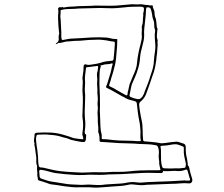

<svg xmlns="http://www.w3.org/2000/svg" viewBox="-20 -825 1040 891"><path d="M238 -620Q241 -625 246 -628.5Q251 -632 252 -638Q253 -642 252.5 -646Q252 -650 252 -654Q253 -656 252.5 -658Q252 -660 253 -662Q254 -665 254.5 -668Q255 -671 254 -674Q253 -682 252.5 -690.5Q252 -699 251 -707Q250 -723 249.5 -739Q249 -755 251 -771Q251 -777 250 -780Q248 -787 252 -789Q257 -794 262 -791Q266 -789 267 -793Q267 -793 267.5 -793.5Q268 -794 269 -793Q273 -789 278 -790.5Q283 -792 287 -792Q297 -794 306.5 -794Q316 -794 326 -795Q346 -797 365.5 -797Q385 -797 404 -798Q412 -799 418.5 -799Q425 -799 432 -799Q454 -799 475.5 -798.5Q497 -798 519 -799Q533 -800 548 -801.5Q563 -803 577 -804Q590 -806 602 -805Q614 -804 627 -805Q636 -806 644.5 -804Q653 -802 662 -802Q667 -802 672.5 -800.5Q678 -799 683 -800Q689 -802 689 -796Q689 -790 692 -784.5Q695 -779 696 -774Q697 -771 697 -767Q697 -752 702 -741Q704 -736 704.5 -730Q705 -724 706 -718Q707 -712 707 -705.5Q707 -699 710 -693Q712 -691 711 -688.5Q710 -686 710 -684Q709 -673 708 -662Q707 -651 711 -640Q712 -638 711.5 -635Q711 -632 711 -629Q711 -624 711.5 -618.5Q712 -613 711 -608Q710 -597 709.5 -586.5Q709 -576 707 -565Q706 -555 705 -545.5Q704 -536 702 -526Q700 -513 696.5 -500Q693 -487 688 -474Q681 -452 673 -430Q665 -408 657 -386Q649 -368 634 -355Q624 -349 626 -335Q628 -316 631.5 -296.5Q635 -277 639 -258Q641 -248 641 -239Q641 -230 642 -220Q642 -209 642.5 -198Q643 -187 644 -176Q645 -169 652 -169Q661 -168 669.5 -167.5Q678 -167 686 -166Q695 -165 704.5 -164Q714 -163 723 -161Q725 -160 730 -160Q746 -161 761.5 -163.5Q777 -166 793 -167Q802 -169 810.5 -165.5Q819 -162 827 -160Q841 -158 842 -144Q842 -137 842 -129.5Q842 -122 843 -114Q844 -104 846.5 -94.5Q849 -85 850 -74Q852 -66 851 -62Q851 -60 853 -56Q856 -54 857 -50.5Q858 -47 859 -43Q861 -30 865 -18Q869 -6 872 6Q874 16 869 21.5Q864 27 856 26Q836 24 816.5 26Q797 28 777 28Q758 29 739 29.5Q720 30 701 31Q688 32 674.5 32Q661 32 647 34Q634 35 622 33.5Q610 32 597 31Q590 30 583 31Q576 32 568 34Q554 37 539 38Q524 39 509 40Q493 41 476.5 42.5Q460 44 443 45Q431 46 418.5 45.5Q406 45 393 44H353Q334 45 315 43.5Q296 42 276 39Q261 36 245.5 34Q230 32 214 30Q213 30 212.5 29.5Q212 29 211 29Q198 24 185 20Q172 16 159 12Q156 9 156 9Q156 3 154.5 -2.5Q153 -8 153 -13Q154 -22 152.5 -31Q151 -40 152 -49Q153 -53 151.5 -57Q150 -61 149 -65Q148 -75 148.5 -84.5Q149 -94 147 -104Q145 -115 144 -127Q143 -139 140 -150Q139 -153 140 -156.5Q141 -160 139 -163Q137 -171 138 -178Q139 -185 140 -192V-197Q140 -209 151 -209Q181 -211 210.5 -210Q240 -209 269 -201Q283 -197 296 -193Q309 -189 322 -184Q332 -182 341.5 -181Q351 -180 361 -179Q368 -177 366 -185Q366 -188 365 -190Q361 -199 362.5 -208.5Q364 -218 365 -228Q366 -241 365.5 -253Q365 -265 363 -278Q362 -285 362.5 -291.5Q363 -298 363 -305Q364 -328 364.5 -351.5Q365 -375 363 -397Q362 -408 363 -419Q364 -430 364 -441Q364 -445 364 -449Q364 -453 363 -457Q362 -462 363 -466.5Q364 -471 364 -475Q366 -486 367 -496.5Q368 -507 368 -517Q368 -522 371.5 -525Q375 -528 379 -526Q387 -523 394.5 -524Q402 -525 409 -526Q419 -527 427.5 -529Q436 -531 445 -533Q458 -538 471.5 -540Q485 -542 498 -543Q506 -543 507 -551Q509 -569 510.5 -587Q512 -605 513 -623Q513 -626 512.5 -629Q512 -632 507 -632Q496 -633 484.5 -635.5Q473 -638 462 -639Q449 -641 435 -641Q421 -641 407 -640Q394 -640 380 -638.5Q366 -637 352 -636Q326 -636 300 -633Q285 -633 274 -629Q269 -628 263.5 -626.5Q258 -625 252 -626Q251 -626 245 -622Q243 -620 238 -620ZM440 -652Q454 -651 466 -651Q478 -651 490 -648Q502 -644 515 -644Q523 -644 524 -643Q525 -642 524 -635V-633Q524 -608 521 -582Q520 -568 518.5 -553.5Q517 -539 514 -525Q510 -510 506 -494.5Q502 -479 497 -465Q495 -457 492.5 -448.5Q490 -440 487 -432Q485 -427 490 -424Q498 -420 505.5 -416.5Q513 -413 520 -408Q531 -401 542 -395.5Q553 -390 563 -384Q571 -379 572 -389Q572 -398 575 -405Q577 -412 578 -419Q579 -426 581 -433Q585 -443 589 -452.5Q593 -462 597 -472Q604 -487 609.5 -502.5Q615 -518 616 -534Q618 -557 622.5 -579Q627 -601 633 -623Q635 -632 637 -641.5Q639 -651 638 -660Q637 -670 638 -679.5Q639 -689 638 -698V-703Q643 -715 643 -728Q643 -741 645 -754Q645 -756 644.5 -759Q644 -762 645 -764Q647 -770 647.5 -775.5Q648 -781 648 -787Q648 -790 643 -792Q638 -794 632.5 -794Q627 -794 622 -794Q606 -794 590.5 -793.5Q575 -793 560 -791Q541 -789 521.5 -787.5Q502 -786 482 -787Q443 -789 404 -787Q385 -786 365.5 -786Q346 -786 326 -784Q310 -783 295 -783Q280 -783 265 -779Q261 -779 261 -775Q262 -768 261 -761.5Q260 -755 260 -748Q262 -732 262.5 -716Q263 -700 264 -684Q265 -675 264.5 -666Q264 -657 265 -648Q267 -641 267.5 -640Q268 -639 275 -640Q286 -642 296 -644Q306 -646 316 -646Q330 -647 344 -647.5Q358 -648 371 -649Q406 -652 440 -652ZM700 -682Q700 -686 699 -687Q695 -699 695.5 -711Q696 -723 691 -734Q690 -738 688.5 -742Q687 -746 687 -750Q685 -766 681 -779Q678 -791 668 -791Q662 -791 660.5 -790.5Q659 -790 658 -783Q657 -768 656 -753Q655 -738 653 -724Q651 -708 649.5 -692.5Q648 -677 649 -661Q649 -648 646.5 -636Q644 -624 641 -613Q637 -599 634 -585Q631 -571 630 -557Q629 -542 626 -527Q623 -512 618 -498Q614 -484 607.5 -469.5Q601 -455 595 -441Q591 -433 589.5 -424.5Q588 -416 586 -408Q585 -401 583.5 -395Q582 -389 581 -383Q581 -377 586 -375Q601 -368 619 -365Q627 -364 632 -368Q637 -372 641 -377Q644 -382 647 -388Q650 -394 651 -399Q658 -417 665 -434.5Q672 -452 677 -470Q682 -484 686.5 -498.5Q691 -513 693 -528Q694 -537 694.5 -546Q695 -555 696 -563Q698 -576 699.5 -588Q701 -600 701 -613Q700 -630 698.5 -647.5Q697 -665 700 -682ZM616 -170H630Q635 -170 633 -175Q631 -185 631.5 -195Q632 -205 632 -215Q631 -228 630 -240.5Q629 -253 626 -265Q622 -285 619.5 -305Q617 -325 615 -344Q614 -354 606 -355Q604 -355 603 -356Q593 -359 583 -361.5Q573 -364 564 -369Q560 -371 556.5 -373.5Q553 -376 549 -377Q531 -387 513 -397.5Q495 -408 476 -417Q470 -419 473 -425Q475 -430 477 -435Q479 -440 480 -444Q482 -452 484.5 -459.5Q487 -467 489 -474Q494 -488 496.5 -501.5Q499 -515 503 -528Q503 -532 499 -531Q489 -527 477.5 -527Q466 -527 455 -523Q451 -522 448 -521.5Q445 -521 448 -515Q448 -515 448 -514.5Q448 -514 447 -514Q444 -506 443 -498Q442 -490 442 -482Q442 -466 441.5 -450.5Q441 -435 442 -419Q443 -399 443.5 -378.5Q444 -358 444 -338Q444 -328 443.5 -317.5Q443 -307 444 -297Q445 -283 445 -268Q445 -253 446 -239Q447 -234 447 -228Q447 -222 448 -217Q450 -210 451.5 -202.5Q453 -195 452 -187Q450 -179 459 -179Q464 -179 469.5 -179Q475 -179 480 -178Q494 -176 506.5 -175Q519 -174 532 -173Q553 -172 574 -172Q595 -172 616 -170ZM681 -35H716Q723 -35 724 -36.5Q725 -38 723 -44Q721 -52 719.5 -60.5Q718 -69 719 -77Q719 -79 718 -80Q717 -88 716.5 -95Q716 -102 717 -109Q719 -128 713 -143Q710 -150 703 -151Q684 -155 665 -155.5Q646 -156 626 -157Q603 -159 579 -159.5Q555 -160 531 -161Q513 -162 495 -163.5Q477 -165 458 -166Q455 -166 452 -166Q449 -166 446 -167Q441 -169 442 -175Q442 -182 441.5 -189Q441 -196 439 -203Q438 -206 436.5 -210Q435 -214 436 -217Q437 -231 435 -245.5Q433 -260 434 -274Q434 -283 433 -292Q432 -301 433 -310Q435 -321 433.5 -331.5Q432 -342 433 -352Q435 -366 433 -380Q431 -394 432 -408Q432 -418 431 -427.5Q430 -437 431 -447Q432 -458 430.5 -468.5Q429 -479 431 -489Q433 -494 433.5 -499Q434 -504 435 -509Q436 -517 434 -518.5Q432 -520 424 -518Q414 -517 404 -515.5Q394 -514 384 -513Q379 -513 379 -508Q378 -496 376 -483.5Q374 -471 374 -459Q374 -455 374.5 -450Q375 -445 375 -440Q375 -430 374 -420Q373 -410 374 -400Q376 -383 375 -366Q374 -349 374 -332Q373 -319 373 -305Q373 -291 374 -277Q376 -263 376 -249Q376 -235 374 -221Q373 -217 373 -213.5Q373 -210 374 -206Q374 -203 377 -202Q380 -202 380 -197Q379 -191 379 -184.5Q379 -178 377 -172Q376 -168 371 -166H366Q357 -166 348.5 -168Q340 -170 332 -171Q327 -172 321.5 -173.5Q316 -175 310 -176Q303 -178 297 -181Q291 -184 284 -185Q281 -186 278 -186.5Q275 -187 272 -188Q243 -198 214 -199Q200 -201 185.5 -201Q171 -201 156 -200Q151 -200 149 -194Q146 -183 147.5 -171.5Q149 -160 150 -149Q152 -140 153 -130.5Q154 -121 155 -112Q157 -98 157 -83.5Q157 -69 160 -55Q162 -49 168 -48Q179 -48 189 -45Q206 -41 223.5 -37Q241 -33 258 -31Q284 -28 310 -26.5Q336 -25 361 -24Q375 -24 389 -25Q403 -26 416 -26Q431 -26 446 -25.5Q461 -25 476 -26Q502 -28 528.5 -27.5Q555 -27 581 -30Q606 -33 631 -34Q656 -35 681 -35ZM799 -44Q807 -43 816 -44Q825 -45 834 -46Q841 -46 841 -52Q842 -56 842.5 -60Q843 -64 842 -68Q838 -84 835 -100Q832 -116 833 -132Q833 -135 833 -139.5Q833 -144 829 -145Q818 -150 807 -153.5Q796 -157 783 -155Q771 -153 759.5 -151Q748 -149 735 -149Q734 -149 732.5 -148.5Q731 -148 729 -148Q724 -148 725 -142Q727 -135 727 -127Q727 -119 727 -111Q727 -96 727.5 -81.5Q728 -67 732 -53Q734 -44 743 -44Q757 -43 771 -43Q785 -43 799 -44ZM840 12V13H857Q863 13 862 8Q862 5 860.5 2.5Q859 0 859 -2Q857 -10 854.5 -18.5Q852 -27 850 -34Q848 -39 842 -38Q827 -31 808 -31Q792 -33 775.5 -31.5Q759 -30 742 -31Q737 -34 737 -29Q734 -20 723 -22Q696 -23 669 -23Q642 -23 615 -21Q597 -20 579.5 -19Q562 -18 544 -17Q524 -16 504 -16Q484 -16 464 -14Q440 -13 416.5 -14Q393 -15 370 -13Q348 -12 325 -13.5Q302 -15 279 -17Q269 -18 258 -19.5Q247 -21 236 -22Q220 -25 203.5 -30Q187 -35 170 -37Q161 -37 162 -29Q163 -23 163 -16.5Q163 -10 164 -4Q166 2 172 4Q178 6 184 8Q190 10 196 12Q207 16 218.5 17.5Q230 19 241 21Q254 23 266 25Q278 27 291 29Q308 31 325 31.5Q342 32 359 33Q370 33 380.5 32Q391 31 401 32Q415 33 428.5 33.5Q442 34 455 33Q467 31 478.5 30.5Q490 30 502 29Q519 28 537 27Q555 26 572 22Q589 19 602 20Q612 21 621.5 22Q631 23 641 22Q661 20 679.5 19.5Q698 19 717 18Q731 17 744 17Q757 17 770 16Q788 15 805.5 14Q823 13 840 12Z"/></svg>

Font: Rock 3D
Style: Regular
Weight: 400
Version: Version 1.000